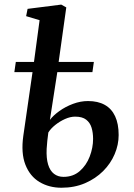

<svg xmlns="http://www.w3.org/2000/svg" viewBox="-20 -826 597 856"><path d="M202.5 -291.5Q217.5 -311.5 244.8 -331Q272 -350.5 305.5 -363Q339 -375.5 372.5 -375.5Q416.5 -375.5 447 -358.5Q477.5 -341.5 493.2 -307.8Q509 -274 509 -224Q509 -180.5 491.2 -138.8Q473.5 -97 439.8 -63.2Q406 -29.5 359 -9.2Q312 11 254 11Q199 11 156.2 -14.5Q113.5 -40 93.2 -91.8Q73 -143.5 84 -221L125 -504.5H44L50.5 -550H131.5L156.5 -736L96.5 -754L103 -786.5L253 -805.5L275.5 -793L241.5 -550H398.5L392 -504.5H235.5ZM315 -306Q293.5 -306 270 -295.5Q246.5 -285 226.5 -269Q206.5 -253 195.5 -235.5Q193 -217.5 191 -199Q189 -180.5 188 -162.5Q186 -120.5 194.5 -92.5Q203 -64.5 220.8 -51Q238.5 -37.5 263 -37.5Q306 -37.5 335.5 -63.2Q365 -89 380 -128.2Q395 -167.5 395 -207Q395 -234.5 388.2 -256.8Q381.5 -279 364.2 -292.5Q347 -306 315 -306Z"/></svg>

Font: Merriweather 36pt Medium
Style: Italic
Weight: 500
Italic angle: -7.8°
Version: Version 2.101